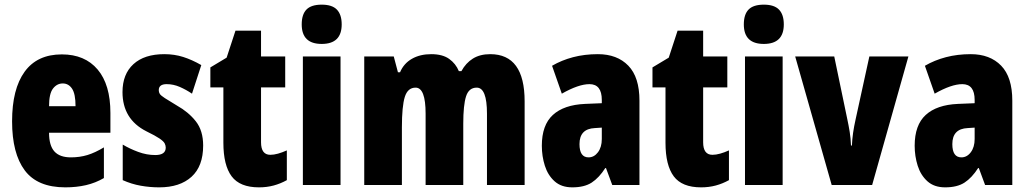

<svg xmlns="http://www.w3.org/2000/svg" viewBox="-20 -796 4424 826"><path d="M246 -562Q345 -562 400 -497Q455 -432 455 -310V-225H191Q191 -170 214 -144.5Q237 -119 285 -119Q323 -119 356 -129Q389 -139 427 -162V-30Q391 -9 350 0.5Q309 10 261 10Q141 10 86.5 -63Q32 -136 32 -274Q32 -413 86 -487.5Q140 -562 246 -562ZM250 -437Q225 -437 208 -415Q191 -393 191 -339H305Q305 -392 290 -414.5Q275 -437 250 -437Z M854 -170Q854 -81 804 -35.5Q754 10 665 10Q625 10 585.5 3Q546 -4 508 -21V-174Q538 -156 574.5 -142.5Q611 -129 648 -129Q693 -129 693 -161Q693 -170 688.5 -179Q684 -188 666.5 -200Q649 -212 610 -231Q507 -283 507 -400Q507 -477 554 -520Q601 -563 687 -563Q730 -563 768 -551Q806 -539 846 -516L806 -393Q781 -410 753.5 -422Q726 -434 697 -434Q663 -434 663 -408Q663 -399 667.5 -392Q672 -385 689 -374Q706 -363 741 -342Q791 -314 822.5 -274Q854 -234 854 -170Z M1143 -130Q1158 -130 1176 -135Q1194 -140 1214 -149V-21Q1187 -6 1157.5 2Q1128 10 1094 10Q1012 10 976.5 -37.5Q941 -85 941 -182V-420H885V-506L955 -548L993 -664H1103V-553H1207V-420H1103V-184Q1103 -130 1143 -130Z M1364 -776Q1409 -776 1429.5 -754.5Q1450 -733 1450 -691Q1450 -607 1364 -607Q1278 -607 1278 -691Q1278 -734 1298.5 -755Q1319 -776 1364 -776ZM1445 -553V0H1283V-553Z M2089 -563Q2237 -563 2237 -360V0H2075V-307Q2075 -419 2031 -419Q1997 -419 1985 -381.5Q1973 -344 1973 -264V0H1811V-307Q1811 -419 1768 -419Q1734 -419 1721.5 -379Q1709 -339 1709 -248V0H1547V-553H1674L1692 -485H1701Q1717 -523 1752 -543Q1787 -563 1835 -563Q1884 -563 1912.5 -542.5Q1941 -522 1954 -490H1965Q1984 -525 2014.5 -544Q2045 -563 2089 -563Z M2552 -563Q2635 -563 2683 -513.5Q2731 -464 2731 -363V0H2614L2587 -73H2584Q2557 -31 2525.5 -10.5Q2494 10 2442 10Q2395 10 2366 -16Q2337 -42 2324 -83Q2311 -124 2311 -169Q2311 -258 2358.5 -301.5Q2406 -345 2497 -349L2569 -352V-366Q2569 -434 2516 -434Q2469 -434 2397 -393L2355 -513Q2396 -537 2445.5 -550Q2495 -563 2552 -563ZM2539 -245Q2473 -242 2473 -176Q2473 -119 2512 -119Q2536 -119 2552.5 -141Q2569 -163 2569 -198V-247Z M3045 -130Q3060 -130 3078 -135Q3096 -140 3116 -149V-21Q3089 -6 3059.5 2Q3030 10 2996 10Q2914 10 2878.5 -37.5Q2843 -85 2843 -182V-420H2787V-506L2857 -548L2895 -664H3005V-553H3109V-420H3005V-184Q3005 -130 3045 -130Z M3266 -776Q3311 -776 3331.5 -754.5Q3352 -733 3352 -691Q3352 -607 3266 -607Q3180 -607 3180 -691Q3180 -734 3200.5 -755Q3221 -776 3266 -776ZM3347 -553V0H3185V-553Z M3558 0 3401 -553H3569L3625 -284Q3631 -256 3635.5 -228.5Q3640 -201 3641 -170H3645Q3646 -196 3650 -224Q3654 -252 3661 -283L3720 -553H3888L3732 0Z M4156 -563Q4239 -563 4287 -513.5Q4335 -464 4335 -363V0H4218L4191 -73H4188Q4161 -31 4129.5 -10.5Q4098 10 4046 10Q3999 10 3970 -16Q3941 -42 3928 -83Q3915 -124 3915 -169Q3915 -258 3962.5 -301.5Q4010 -345 4101 -349L4173 -352V-366Q4173 -434 4120 -434Q4073 -434 4001 -393L3959 -513Q4000 -537 4049.5 -550Q4099 -563 4156 -563ZM4143 -245Q4077 -242 4077 -176Q4077 -119 4116 -119Q4140 -119 4156.5 -141Q4173 -163 4173 -198V-247Z"/></svg>

Font: Noto Sans ExtraCondensed Black
Style: Regular
Weight: 900
Width: 2
Designer: Monotype Design Team
Foundry: Monotype Imaging Inc.
Version: Version 2.013; ttfautohint (v1.8.4.7-5d5b)